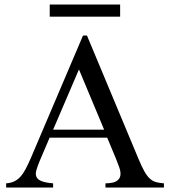

<svg xmlns="http://www.w3.org/2000/svg" viewBox="-20 -836 759 856"><path d="M450.2 0V-18.6Q484.9 -19 499.5 -28.6Q514.2 -38.1 516.6 -53.2Q519 -68.4 512.5 -87.6Q505.9 -106.9 497.6 -127L458 -222.2H201.2L156.2 -116.7Q147 -94.2 142.1 -77.1Q137.2 -60.1 142.3 -47.9Q147.5 -35.6 164.8 -28.6Q182.1 -21.5 216.8 -18.6V0H7.3V-18.6Q28.3 -20 43.9 -27.6Q59.6 -35.2 72 -49.3Q84.5 -63.5 95.2 -84.2Q106 -105 117.7 -131.8L350.1 -677.7H367.7L597.7 -127Q612.3 -92.3 624 -71.5Q635.7 -50.8 648.2 -39.6Q660.6 -28.3 675.5 -24.2Q690.4 -20 710.9 -18.6V0ZM332 -526.4 216.8 -257.8H444.3ZM201.7 -761.7V-815.9H515.6V-761.7Z"/></svg>

Font: Doulos SIL Eur
Style: Regular
Weight: 400
Designer: Walt Agee, Victor Gaultney, Peter Martin, Debbi Hosken, Becca Hirsbrunner
Foundry: SIL International
Version: Version 5.000